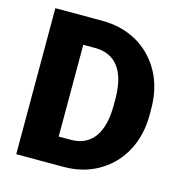

<svg xmlns="http://www.w3.org/2000/svg" viewBox="-105 -807 858 903"><g transform="rotate(15 323.5 -355.5)"><path d="M285.2 0C348.6 0 405.3 -14.6 454.6 -43.5C503.9 -72.3 542.5 -111.8 570.3 -163.1C598.1 -214.4 612.3 -273.4 612.3 -340.3V-370.1C612.3 -437 598.1 -496.6 570.3 -547.9C513.7 -650.4 411.6 -710.9 282.7 -710.9H54.2V0ZM282.7 -578.6C383.8 -578.6 437.5 -507.3 437.5 -371.1V-340.3C437.5 -203.1 382.8 -131.8 285.2 -131.8H225.6V-578.6Z"/></g></svg>

Font: Vazirmatn Black
Style: Regular
Weight: 900
Designer: Saber Rastikerdar
Foundry: Saber Rastikerdar
Version: Version 33.003